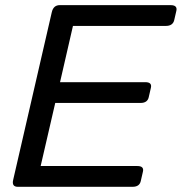

<svg xmlns="http://www.w3.org/2000/svg" viewBox="-20 -720 700 740"><path d="M48.8 0Q24.4 0 30.8 -26.9L179.7 -673.3Q186 -700.2 210.4 -700.2H637.7Q664.6 -700.2 659.7 -678.2L651.4 -642.1Q646 -620.1 619.1 -620.1H261.2L211.4 -403.3H540Q566.9 -403.3 561.5 -381.3L553.2 -345.2Q548.3 -323.2 521.5 -323.2H192.9L136.7 -80.1H509.3Q536.1 -80.1 530.8 -58.1L522.5 -22Q517.6 0 490.7 0Z"/></svg>

Font: Istok Web
Style: BoldItalic
Weight: 700
Italic angle: -13°
Designer: Andrey V. Panov
Foundry: Andrey V. Panov
Version: Version 1.0.2g